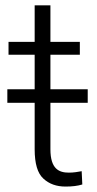

<svg xmlns="http://www.w3.org/2000/svg" viewBox="-20 -684 362 714"><path d="M167.5 -352.1V-480.5H276.9V-528.3H167.5V-664.1H108.9V-528.3H11.7V-480.5H108.9V-352.1H7.3V-301.8H108.9V-128.9C108.9 -75.7 119.6 -39.6 141.1 -20C162.6 0 189.9 9.8 223.6 9.8C248.5 9.8 269 7.3 286.1 2L283.7 -47.4C270.5 -44.9 253.9 -42 236.3 -42C199.7 -42 167.5 -55.2 167.5 -128.9V-301.8H306.2V-352.1Z"/></svg>

Font: Vazirmatn ExtraLight
Style: Regular
Weight: 200
Designer: Saber Rastikerdar
Foundry: Saber Rastikerdar
Version: Version 33.003